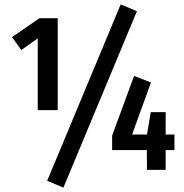

<svg xmlns="http://www.w3.org/2000/svg" viewBox="-20 -774 839 875"><path d="M243 -272H152V-599L77 -546L35 -605L160 -691H243ZM604 -723 269 81 195 50 530 -754ZM775 -90H735V0H650L649 -90H491V-156L591 -428L668 -398L582 -161H650L667 -263H735V-161H775Z"/></svg>

Font: Fira Sans Compressed Medium
Style: Regular
Weight: 500
Width: 1
Designer: bBox Type GmbH & Carrois Corporate GbR & Edenspiekermann AG
Foundry: bBox Type GmbH & Carrois Corporate GbR & Edenspiekermann AG
Version: Version 4.301